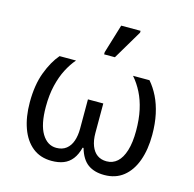

<svg xmlns="http://www.w3.org/2000/svg" viewBox="-113 -891 1024 1015"><g transform="rotate(15 399.5 -383.0)"><path d="M256 10Q194 10 151.5 -24Q109 -58 87 -119Q65 -180 65 -260Q65 -355 91 -424Q117 -493 154 -536H244Q219 -507 198.5 -467.5Q178 -428 165.5 -376Q153 -324 153 -259Q153 -162 183 -112.5Q213 -63 262 -63Q295 -63 316.5 -80Q338 -97 348 -126.5Q358 -156 358 -193V-354H442V-193Q442 -152 453.5 -122.5Q465 -93 486 -78Q507 -63 537 -63Q571 -63 595.5 -85Q620 -107 633.5 -151Q647 -195 647 -259Q647 -322 636 -372.5Q625 -423 604.5 -463.5Q584 -504 556 -536H646Q673 -505 693 -464.5Q713 -424 724 -373Q735 -322 735 -260Q735 -180 713 -119Q691 -58 648.5 -24Q606 10 544 10Q489 10 454 -15.5Q419 -41 402 -100H397Q387 -61 368 -36.5Q349 -12 321 -1Q293 10 256 10ZM379 -606V-618L427 -776H533V-766L438 -606Z"/></g></svg>

Font: Noto Sans Ambassadori
Style: Regular
Weight: 400
Designer: Monotype Design Team
Foundry: Monotype Imaging Inc.
Version: Version 2.013